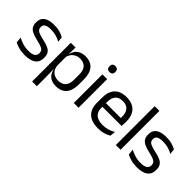

<svg xmlns="http://www.w3.org/2000/svg" viewBox="18 -1407 2315 2315"><g transform="rotate(45 1176.0 -249.0)"><path d="M218.5 11Q159.5 11 115.5 -1.8Q71.5 -14.5 42.5 -29.5L35 -104.5Q71.5 -85.5 115.2 -71.5Q159 -57.5 214.5 -57.5Q271 -57.5 299.5 -75.5Q328 -93.5 328 -129V-134.5Q328 -157.5 317.2 -172.5Q306.5 -187.5 278.5 -199Q250.5 -210.5 199 -222Q137.5 -235.5 102 -253.8Q66.5 -272 51.2 -299Q36 -326 36 -365V-369.5Q36 -433.5 80.5 -466.5Q125 -499.5 214.5 -499.5Q272 -499.5 314.2 -486.5Q356.5 -473.5 383.5 -457.5L391 -389Q358.5 -408 316.5 -420.5Q274.5 -433 222 -433Q184 -433 160.5 -425.2Q137 -417.5 126.5 -403.2Q116 -389 116 -369V-365Q116 -343 126.5 -327.8Q137 -312.5 164.2 -301.2Q191.5 -290 240 -279.5Q302.5 -267 339.2 -249.5Q376 -232 392 -205.2Q408 -178.5 408 -136.5V-128Q408 -59 360 -24Q312 11 218.5 11Z M747.5 10.5Q702.5 10.5 669.5 -4.5Q636.5 -19.5 616 -47.5Q595.5 -75.5 588.5 -112.5H562L585.5 -188.5Q587.5 -144.5 605.2 -115.2Q623 -86 653.5 -71.5Q684 -57 722.5 -57Q784 -57 816.8 -93Q849.5 -129 849.5 -198.5V-292Q849.5 -361 817 -397Q784.5 -433 722.5 -433Q685.5 -433 657 -418.5Q628.5 -404 609.8 -379Q591 -354 584 -322L564 -378.5H587.5Q595.5 -412 614.8 -439.2Q634 -466.5 667.8 -482.8Q701.5 -499 751 -499Q839 -499 885 -444.2Q931 -389.5 931 -285.5V-204.5Q931 -99.5 884.8 -44.5Q838.5 10.5 747.5 10.5ZM507 172V-488H588L584.5 -370.5L585.5 -345.5V-140L585 -123.5L587.5 13.5V172Z M1045.5 0V-488H1126.5V0ZM1086 -568Q1061 -568 1048.8 -581.2Q1036.5 -594.5 1036.5 -617.5V-620Q1036.5 -643.5 1048.8 -656.5Q1061 -669.5 1086 -669.5Q1111 -669.5 1123.5 -656.5Q1136 -643.5 1136 -620V-617.5Q1136 -594 1123.5 -581Q1111 -568 1086 -568Z M1465.5 11Q1354 11 1297.5 -43.5Q1241 -98 1241 -199.5V-286.5Q1241 -389.5 1293.5 -445.2Q1346 -501 1447 -501Q1515 -501 1560.5 -475.8Q1606 -450.5 1629 -404Q1652 -357.5 1652 -293V-275Q1652 -259 1650.8 -243Q1649.5 -227 1647.5 -211.5H1573Q1574 -235.5 1574.2 -257Q1574.5 -278.5 1574.5 -296.5Q1574.5 -341 1560.2 -371.8Q1546 -402.5 1517.8 -418.8Q1489.5 -435 1447 -435Q1384 -435 1352.5 -398.5Q1321 -362 1321 -294V-247.5L1321.5 -237.5V-191Q1321.5 -160.5 1330.5 -136Q1339.5 -111.5 1358.8 -93.8Q1378 -76 1407.8 -66.8Q1437.5 -57.5 1478.5 -57.5Q1526 -57.5 1567 -70Q1608 -82.5 1644 -104L1636.5 -34Q1604 -13.5 1561 -1.2Q1518 11 1465.5 11ZM1283.5 -211.5V-272.5H1630.5V-211.5Z M1762.5 0V-662.5H1843V0Z M2130 11Q2071 11 2027 -1.8Q1983 -14.5 1954 -29.5L1946.5 -104.5Q1983 -85.5 2026.8 -71.5Q2070.5 -57.5 2126 -57.5Q2182.5 -57.5 2211 -75.5Q2239.5 -93.5 2239.5 -129V-134.5Q2239.5 -157.5 2228.8 -172.5Q2218 -187.5 2190 -199Q2162 -210.5 2110.5 -222Q2049 -235.5 2013.5 -253.8Q1978 -272 1962.8 -299Q1947.5 -326 1947.5 -365V-369.5Q1947.5 -433.5 1992 -466.5Q2036.5 -499.5 2126 -499.5Q2183.5 -499.5 2225.8 -486.5Q2268 -473.5 2295 -457.5L2302.5 -389Q2270 -408 2228 -420.5Q2186 -433 2133.5 -433Q2095.5 -433 2072 -425.2Q2048.5 -417.5 2038 -403.2Q2027.5 -389 2027.5 -369V-365Q2027.5 -343 2038 -327.8Q2048.5 -312.5 2075.8 -301.2Q2103 -290 2151.5 -279.5Q2214 -267 2250.8 -249.5Q2287.5 -232 2303.5 -205.2Q2319.5 -178.5 2319.5 -136.5V-128Q2319.5 -59 2271.5 -24Q2223.5 11 2130 11Z"/></g></svg>

Font: Anek Gurmukhi
Style: Regular
Weight: 400
Designer: Sarang Kulkarni (Gurmukhi), Yesha Goshar (Latin)
Foundry: Ek Type
Version: Version 1.003